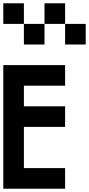

<svg xmlns="http://www.w3.org/2000/svg" viewBox="-20 -1145 540 1165"><path d="M0 0V-750H375V-625H125V-500H375V-375H125V-125H375V0ZM0 -1000V-1125H125V-1000ZM250 -875H125V-1000H250ZM250 -1000V-1125H375V-1000ZM500 -875H375V-1000H500Z"/></svg>

Font: Galmuri7 Regular
Style: Regular
Weight: 400
Designer: Lee Minseo (quiple)
Version: Version 2.399;hotconv 1.1.1;makeotfexe 2.6.0 DEVELOPMENT